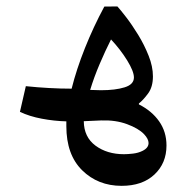

<svg xmlns="http://www.w3.org/2000/svg" viewBox="-20 -381 580 602"><path d="M361.3 201.7Q287.1 201.7 237.5 152.8Q188 104 188 14.6Q188 7.3 188 -0.5Q149.9 -1.5 111.1 -8.8Q72.3 -16.1 42.5 -30.3L61 -110.8Q98.6 -106.9 134.3 -105Q169.9 -103 204.6 -103Q219.7 -163.6 246.3 -230.2Q272.9 -296.9 307.1 -360.4L348.1 -360.8Q357.4 -350.6 375.7 -326.9Q394 -303.2 413.3 -271.7Q432.6 -240.2 446 -206.3Q459.5 -172.4 459.5 -141.6Q459.5 -108.4 444.3 -87.9Q429.2 -67.4 415.5 -56.6V-53.7Q456.1 -33.2 479 -0.5Q502 32.2 502 75.2Q502 130.9 464.1 166.3Q426.3 201.7 361.3 201.7ZM399.9 -138.2Q399.9 -157.2 378.7 -191.7Q357.4 -226.1 328.1 -257.3Q310.1 -221.7 292.5 -180.4Q274.9 -139.2 262.7 -99.1Q280.8 -98.1 296.4 -98.1Q341.8 -98.1 370.8 -107.2Q399.9 -116.2 399.9 -138.2ZM368.7 102.5Q380.4 102.5 397 100.6Q413.6 98.6 426.3 92.3Q445.8 83 445.8 67.4Q445.8 54.7 431.6 39.6Q414.1 21.5 378.4 8.3Q342.8 -4.9 297.9 -3.4L242.7 -1Q243.2 48.8 279.5 75.7Q315.9 102.5 368.7 102.5Z"/></svg>

Font: Markazi Text SemiBold
Style: Regular
Weight: 600
Designer: Borna Izadpanah (Arabic designer), Fiona Ross (Arabic design director) and Florian Runge (Latin designer)
Foundry: Borna Izadpanah and Florian Runge
Version: Version 1.001; ttfautohint (v1.8.3)